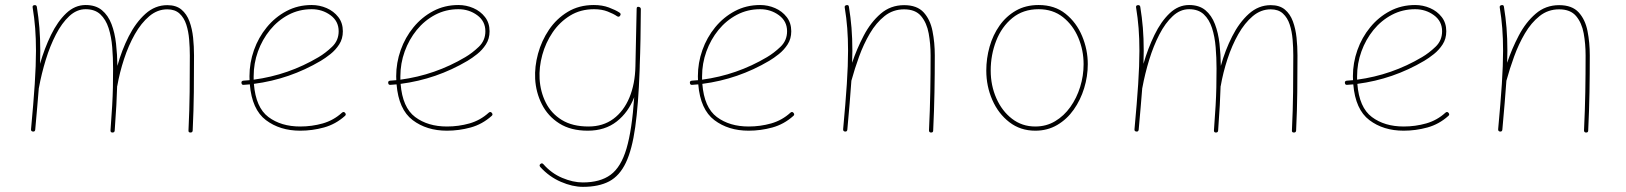

<svg xmlns="http://www.w3.org/2000/svg" viewBox="-20 -517 6444 761"><path d="M103 -4.9Q112.8 -109.4 117.7 -183.8Q122.6 -258.3 122.6 -315.9Q122.6 -364.3 119.4 -405Q116.2 -445.8 109.4 -487.3Q107.9 -495.6 116.2 -496.6Q124.5 -497.6 126 -490.2Q132.8 -448.2 136.2 -406.5Q139.6 -364.7 139.6 -315.9Q139.6 -291.5 138.7 -264.2Q156.2 -325.2 182.1 -378.4Q208 -431.6 242.4 -464.4Q276.9 -497.1 319.3 -497.1Q359.4 -497.1 384 -476.6Q408.7 -456.1 421.9 -421.6Q435.1 -387.2 439.9 -344Q444.8 -300.8 445.3 -255.9Q462.4 -317.9 490.2 -372.8Q518.1 -427.7 556.4 -462.2Q594.7 -496.6 643.1 -496.6Q678.2 -496.6 699.2 -479Q720.2 -461.4 731 -432.1Q741.7 -402.8 745.4 -367.7Q749 -332.5 749 -297.4Q749 -223.1 748.3 -152.1Q747.6 -81.1 743.7 0.5Q743.2 8.3 734.9 8.3Q726.1 8.3 727.1 -0.5Q731 -82 731.7 -152.6Q732.4 -223.1 732.4 -297.4Q732.4 -328.1 729.7 -360.4Q727.1 -392.6 718.3 -419.7Q709.5 -446.8 691.4 -463.4Q673.3 -480 643.1 -480Q604 -480 571.8 -452.9Q539.6 -425.8 514.4 -381.3Q489.3 -336.9 471.7 -283.2Q454.1 -229.5 444.8 -176.3L444.3 -175.3Q443.4 -139.2 441.2 -100.3Q439 -61.5 434.6 0.5Q434.1 8.3 425.8 8.3Q417.5 8.3 418 -0.5Q422.4 -59.6 424.6 -98.1Q426.8 -136.7 427.5 -169.9Q428.2 -203.1 428.2 -245.6Q428.2 -288.1 424.8 -329.8Q421.4 -371.6 410.4 -405.8Q399.4 -439.9 377.7 -460.2Q356 -480.5 319.3 -480.5Q284.2 -480.5 254.6 -453.1Q225.1 -425.8 201.7 -380.4Q178.2 -335 161.4 -280Q144.5 -225.1 134.3 -169.4L133.8 -167.5Q130.9 -131.8 127.4 -91.1Q124 -50.3 119.6 -2.9Q118.7 5.4 110.4 4.4Q102.1 3.4 103 -4.9Z M1347.2 -57.6Q1310.1 -24.4 1263.9 -11.7Q1217.8 1 1169.9 1Q1089.4 1 1033.9 -41Q978.5 -83 970.2 -182.6Q958 -181.6 945.8 -180.7Q938 -179.7 937 -188.5Q936 -196.3 944.8 -197.3Q957 -198.2 969.2 -199.2Q968.8 -207 968.8 -214.8Q968.8 -268.1 986.6 -318.4Q1004.4 -368.7 1037.4 -408.9Q1070.3 -449.2 1115.5 -473.1Q1160.6 -497.1 1215.3 -497.1Q1246.6 -497.1 1274.7 -484.9Q1302.7 -472.7 1320.8 -449.5Q1338.9 -426.3 1338.9 -393.1Q1338.9 -363.3 1324.5 -341.1Q1310.1 -318.8 1289.8 -302.7Q1269.5 -286.6 1251.5 -275.9Q1128.4 -203.1 986.3 -184.6Q993.7 -90.8 1043.9 -53.2Q1094.2 -15.6 1169.9 -15.6Q1216.3 -15.6 1259.3 -27.8Q1302.2 -40 1335.4 -70.3Q1342.3 -76.2 1347.7 -69.8Q1353.5 -63 1347.2 -57.6ZM1215.3 -480.5Q1165.5 -480.5 1123.3 -458.3Q1081.1 -436 1050.3 -398.2Q1019.5 -360.4 1002.4 -313Q985.4 -265.6 985.4 -214.8Q985.4 -208 985.4 -201.2Q1123.5 -219.7 1242.7 -290.5Q1270 -306.6 1296.1 -331.5Q1322.3 -356.4 1322.3 -393.1Q1322.3 -433.1 1289.8 -456.8Q1257.3 -480.5 1215.3 -480.5Z M1928.7 -57.6Q1891.6 -24.4 1845.5 -11.7Q1799.3 1 1751.5 1Q1670.9 1 1615.5 -41Q1560.1 -83 1551.8 -182.6Q1539.6 -181.6 1527.3 -180.7Q1519.5 -179.7 1518.6 -188.5Q1517.6 -196.3 1526.4 -197.3Q1538.6 -198.2 1550.8 -199.2Q1550.3 -207 1550.3 -214.8Q1550.3 -268.1 1568.1 -318.4Q1585.9 -368.7 1618.9 -408.9Q1651.9 -449.2 1697 -473.1Q1742.2 -497.1 1796.9 -497.1Q1828.1 -497.1 1856.2 -484.9Q1884.3 -472.7 1902.3 -449.5Q1920.4 -426.3 1920.4 -393.1Q1920.4 -363.3 1906 -341.1Q1891.6 -318.8 1871.3 -302.7Q1851.1 -286.6 1833 -275.9Q1710 -203.1 1567.9 -184.6Q1575.2 -90.8 1625.5 -53.2Q1675.8 -15.6 1751.5 -15.6Q1797.9 -15.6 1840.8 -27.8Q1883.8 -40 1917 -70.3Q1923.8 -76.2 1929.2 -69.8Q1935.1 -63 1928.7 -57.6ZM1796.9 -480.5Q1747.1 -480.5 1704.8 -458.3Q1662.6 -436 1631.8 -398.2Q1601.1 -360.4 1584 -313Q1566.9 -265.6 1566.9 -214.8Q1566.9 -208 1566.9 -201.2Q1705.1 -219.7 1824.2 -290.5Q1851.6 -306.6 1877.7 -331.5Q1903.8 -356.4 1903.8 -393.1Q1903.8 -433.1 1871.3 -456.8Q1838.9 -480.5 1796.9 -480.5Z M2312.5 -15.6Q2370.1 -15.6 2411.1 -45.9Q2452.1 -76.2 2474.6 -130.1Q2497.1 -184.1 2498.5 -254.4L2503.4 -482.4Q2503.4 -491.7 2512.2 -489.7Q2514.6 -489.3 2517.1 -487.8Q2517.6 -487.3 2517.6 -486.8Q2520.5 -483.9 2520 -480.5Q2519.5 -417.5 2518.6 -361.6Q2517.6 -305.7 2515.6 -256.3V-252.4Q2515.6 -244.6 2515.1 -236.8Q2510.3 -102.5 2497.8 -13.4Q2485.4 75.7 2460.7 127.7Q2436 179.7 2394.8 201.7Q2353.5 223.6 2290.5 223.6Q2249 223.6 2202.9 203.6Q2156.7 183.6 2121.6 145Q2115.7 138.2 2122.1 132.8Q2128.4 127.4 2134.3 134.3Q2165.5 169.9 2208.3 188Q2251 206.1 2290 206.1Q2358.9 206.1 2400.1 175.8Q2441.4 145.5 2463.1 72Q2484.9 -1.5 2493.7 -131.8Q2470.7 -71.8 2424.3 -35.4Q2377.9 1 2309.6 1Q2242.2 1 2196.8 -27.8Q2151.4 -56.6 2127.7 -103.8Q2104 -150.9 2101.1 -204.6Q2098.6 -252.9 2112.5 -304.2Q2126.5 -355.5 2156 -399.2Q2185.5 -442.9 2230.2 -470Q2274.9 -497.1 2333.5 -497.1Q2367.2 -497.1 2393.3 -487.3Q2419.4 -477.5 2435.1 -467.3Q2442.9 -462.4 2438 -455.1Q2433.6 -447.8 2425.8 -452.6Q2411.6 -462.4 2388.4 -471.4Q2365.2 -480.5 2334.5 -480.5Q2280.8 -480.5 2239.5 -455.1Q2198.2 -429.7 2170.4 -388.7Q2142.6 -347.7 2129.4 -299.3Q2116.2 -251 2118.7 -204.6Q2121.6 -153.8 2143.1 -110.6Q2164.6 -67.4 2206.8 -41.5Q2249 -15.6 2312.5 -15.6Z M3124.5 -57.6Q3087.4 -24.4 3041.3 -11.7Q2995.1 1 2947.3 1Q2866.7 1 2811.3 -41Q2755.9 -83 2747.6 -182.6Q2735.4 -181.6 2723.1 -180.7Q2715.3 -179.7 2714.4 -188.5Q2713.4 -196.3 2722.2 -197.3Q2734.4 -198.2 2746.6 -199.2Q2746.1 -207 2746.1 -214.8Q2746.1 -268.1 2763.9 -318.4Q2781.7 -368.7 2814.7 -408.9Q2847.7 -449.2 2892.8 -473.1Q2938 -497.1 2992.7 -497.1Q3023.9 -497.1 3052 -484.9Q3080.1 -472.7 3098.1 -449.5Q3116.2 -426.3 3116.2 -393.1Q3116.2 -363.3 3101.8 -341.1Q3087.4 -318.8 3067.1 -302.7Q3046.9 -286.6 3028.8 -275.9Q2905.8 -203.1 2763.7 -184.6Q2771 -90.8 2821.3 -53.2Q2871.6 -15.6 2947.3 -15.6Q2993.7 -15.6 3036.6 -27.8Q3079.6 -40 3112.8 -70.3Q3119.6 -76.2 3125 -69.8Q3130.9 -63 3124.5 -57.6ZM2992.7 -480.5Q2942.9 -480.5 2900.6 -458.3Q2858.4 -436 2827.6 -398.2Q2796.9 -360.4 2779.8 -313Q2762.7 -265.6 2762.7 -214.8Q2762.7 -208 2762.7 -201.2Q2900.9 -219.7 3020 -290.5Q3047.4 -306.6 3073.5 -331.5Q3099.6 -356.4 3099.6 -393.1Q3099.6 -433.1 3067.1 -456.8Q3034.7 -480.5 2992.7 -480.5Z M3321.8 -4.9Q3331.5 -109.4 3336.4 -183.8Q3341.3 -258.3 3341.3 -315.9Q3341.3 -364.3 3338.1 -405Q3335 -445.8 3328.1 -487.3Q3326.7 -494.6 3334.5 -496.6Q3343.8 -498.5 3344.7 -490.2Q3351.6 -448.2 3355 -406.5Q3358.4 -364.7 3358.4 -315.9Q3358.4 -293 3357.4 -268.1Q3376 -323.7 3403.6 -376.2Q3431.2 -428.7 3470.5 -462.6Q3509.8 -496.6 3563.5 -496.6Q3614.7 -496.6 3640.9 -468Q3667 -439.5 3676 -393.8Q3685.1 -348.1 3685.1 -297.4Q3685.1 -223.1 3683.8 -152.1Q3682.6 -81.1 3678.7 0.5Q3678.7 8.3 3670.4 8.3Q3662.1 8.3 3662.1 -0.5Q3666 -82 3667.2 -152.6Q3668.5 -223.1 3668.5 -297.4Q3668.5 -342.8 3660.9 -384.5Q3653.3 -426.3 3630.9 -453.1Q3608.4 -480 3563.5 -480Q3519.5 -480 3486.1 -453.4Q3452.6 -426.8 3427.7 -384.3Q3402.8 -341.8 3385 -292.7Q3367.2 -243.7 3355 -198.7L3354.5 -197.3Q3351.6 -156.2 3347.7 -108.2Q3343.8 -60.1 3338.4 -2.9Q3337.4 5.4 3329.1 4.4Q3321.3 3.4 3321.8 -4.9Z M4096.7 -497.1Q4160.2 -497.1 4203.4 -462.4Q4246.6 -427.7 4269 -374Q4291.5 -320.3 4291.5 -262.7Q4291.5 -214.4 4277.1 -167.5Q4262.7 -120.6 4235.8 -82.5Q4209 -44.4 4170.4 -21.7Q4131.8 1 4083.5 1Q4024.4 1 3980.7 -32.7Q3937 -66.4 3913.1 -120.8Q3889.2 -175.3 3889.2 -237.3Q3889.2 -285.6 3902.3 -332Q3915.5 -378.4 3941.7 -415.5Q3967.8 -452.6 4006.6 -474.9Q4045.4 -497.1 4096.7 -497.1ZM4096.7 -480.5Q4035.2 -480.5 3992.7 -445.8Q3950.2 -411.1 3928.5 -355.5Q3906.7 -299.8 3906.7 -237.3Q3906.7 -178.2 3929 -127.7Q3951.2 -77.1 3991 -46.4Q4030.8 -15.6 4083.5 -15.6Q4127 -15.6 4162.1 -36.6Q4197.3 -57.6 4222.4 -93Q4247.6 -128.4 4261.2 -172.4Q4274.9 -216.3 4274.9 -262.7Q4274.9 -317.9 4253.9 -367.7Q4232.9 -417.5 4193.1 -449Q4153.3 -480.5 4096.7 -480.5Z M4476.6 -4.9Q4486.3 -109.4 4491.2 -183.8Q4496.1 -258.3 4496.1 -315.9Q4496.1 -364.3 4492.9 -405Q4489.7 -445.8 4482.9 -487.3Q4481.4 -495.6 4489.7 -496.6Q4498 -497.6 4499.5 -490.2Q4506.3 -448.2 4509.8 -406.5Q4513.2 -364.7 4513.2 -315.9Q4513.2 -291.5 4512.2 -264.2Q4529.8 -325.2 4555.7 -378.4Q4581.5 -431.6 4616 -464.4Q4650.4 -497.1 4692.9 -497.1Q4732.9 -497.1 4757.6 -476.6Q4782.2 -456.1 4795.4 -421.6Q4808.6 -387.2 4813.5 -344Q4818.4 -300.8 4818.8 -255.9Q4835.9 -317.9 4863.8 -372.8Q4891.6 -427.7 4929.9 -462.2Q4968.3 -496.6 5016.6 -496.6Q5051.8 -496.6 5072.8 -479Q5093.8 -461.4 5104.5 -432.1Q5115.2 -402.8 5118.9 -367.7Q5122.6 -332.5 5122.6 -297.4Q5122.6 -223.1 5121.8 -152.1Q5121.1 -81.1 5117.2 0.5Q5116.7 8.3 5108.4 8.3Q5099.6 8.3 5100.6 -0.5Q5104.5 -82 5105.2 -152.6Q5106 -223.1 5106 -297.4Q5106 -328.1 5103.3 -360.4Q5100.6 -392.6 5091.8 -419.7Q5083 -446.8 5064.9 -463.4Q5046.9 -480 5016.6 -480Q4977.5 -480 4945.3 -452.9Q4913.1 -425.8 4887.9 -381.3Q4862.8 -336.9 4845.2 -283.2Q4827.6 -229.5 4818.4 -176.3L4817.9 -175.3Q4816.9 -139.2 4814.7 -100.3Q4812.5 -61.5 4808.1 0.5Q4807.6 8.3 4799.3 8.3Q4791 8.3 4791.5 -0.5Q4795.9 -59.6 4798.1 -98.1Q4800.3 -136.7 4801 -169.9Q4801.8 -203.1 4801.8 -245.6Q4801.8 -288.1 4798.3 -329.8Q4794.9 -371.6 4783.9 -405.8Q4772.9 -439.9 4751.2 -460.2Q4729.5 -480.5 4692.9 -480.5Q4657.7 -480.5 4628.2 -453.1Q4598.6 -425.8 4575.2 -380.4Q4551.8 -335 4534.9 -280Q4518.1 -225.1 4507.8 -169.4L4507.3 -167.5Q4504.4 -131.8 4501 -91.1Q4497.6 -50.3 4493.2 -2.9Q4492.2 5.4 4483.9 4.4Q4475.6 3.4 4476.6 -4.9Z M5720.7 -57.6Q5683.6 -24.4 5637.5 -11.7Q5591.3 1 5543.5 1Q5462.9 1 5407.5 -41Q5352.1 -83 5343.8 -182.6Q5331.5 -181.6 5319.3 -180.7Q5311.5 -179.7 5310.5 -188.5Q5309.6 -196.3 5318.4 -197.3Q5330.6 -198.2 5342.8 -199.2Q5342.3 -207 5342.3 -214.8Q5342.3 -268.1 5360.1 -318.4Q5377.9 -368.7 5410.9 -408.9Q5443.8 -449.2 5489 -473.1Q5534.2 -497.1 5588.9 -497.1Q5620.1 -497.1 5648.2 -484.9Q5676.3 -472.7 5694.3 -449.5Q5712.4 -426.3 5712.4 -393.1Q5712.4 -363.3 5698 -341.1Q5683.6 -318.8 5663.3 -302.7Q5643.1 -286.6 5625 -275.9Q5502 -203.1 5359.9 -184.6Q5367.2 -90.8 5417.5 -53.2Q5467.8 -15.6 5543.5 -15.6Q5589.8 -15.6 5632.8 -27.8Q5675.8 -40 5709 -70.3Q5715.8 -76.2 5721.2 -69.8Q5727.1 -63 5720.7 -57.6ZM5588.9 -480.5Q5539.1 -480.5 5496.8 -458.3Q5454.6 -436 5423.8 -398.2Q5393.1 -360.4 5376 -313Q5358.9 -265.6 5358.9 -214.8Q5358.9 -208 5358.9 -201.2Q5497.1 -219.7 5616.2 -290.5Q5643.6 -306.6 5669.7 -331.5Q5695.8 -356.4 5695.8 -393.1Q5695.8 -433.1 5663.3 -456.8Q5630.9 -480.5 5588.9 -480.5Z M5918 -4.9Q5927.7 -109.4 5932.6 -183.8Q5937.5 -258.3 5937.5 -315.9Q5937.5 -364.3 5934.3 -405Q5931.2 -445.8 5924.3 -487.3Q5922.9 -494.6 5930.7 -496.6Q5939.9 -498.5 5940.9 -490.2Q5947.8 -448.2 5951.2 -406.5Q5954.6 -364.7 5954.6 -315.9Q5954.6 -293 5953.6 -268.1Q5972.2 -323.7 5999.8 -376.2Q6027.3 -428.7 6066.7 -462.6Q6106 -496.6 6159.7 -496.6Q6210.9 -496.6 6237.1 -468Q6263.2 -439.5 6272.2 -393.8Q6281.2 -348.1 6281.2 -297.4Q6281.2 -223.1 6280 -152.1Q6278.8 -81.1 6274.9 0.5Q6274.9 8.3 6266.6 8.3Q6258.3 8.3 6258.3 -0.5Q6262.2 -82 6263.4 -152.6Q6264.6 -223.1 6264.6 -297.4Q6264.6 -342.8 6257.1 -384.5Q6249.5 -426.3 6227.1 -453.1Q6204.6 -480 6159.7 -480Q6115.7 -480 6082.3 -453.4Q6048.8 -426.8 6023.9 -384.3Q5999 -341.8 5981.2 -292.7Q5963.4 -243.7 5951.2 -198.7L5950.7 -197.3Q5947.8 -156.2 5943.8 -108.2Q5939.9 -60.1 5934.6 -2.9Q5933.6 5.4 5925.3 4.4Q5917.5 3.4 5918 -4.9Z"/></svg>

Font: Mikhak-DS2-FD Thin
Style: Regular
Weight: 100
Designer: Amin Abedi
Version: Version 3.2